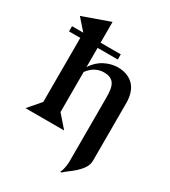

<svg xmlns="http://www.w3.org/2000/svg" viewBox="-223 -818 1020 1153"><g transform="rotate(30 286.5 -241.0)"><path d="M10 -566H88L20 -643L208 -710V-566H348V-530H208V-397Q238 -444 283 -467Q328 -490 373 -490Q411 -490 439.5 -478Q468 -466 486.5 -445Q505 -424 514 -394.5Q523 -365 523 -330V69Q523 98 507.5 121.5Q492 145 471 164Q450 183 428 199Q406 215 393 228L386 225Q392 216 395 203Q398 190 400 179Q402 165 403 150V-296Q403 -325 400 -348Q397 -371 388 -387.5Q379 -404 361.5 -413Q344 -422 315 -422Q287 -422 259.5 -408.5Q232 -395 208 -363V-85L282 0H14L88 -86V-530H10Z"/></g></svg>

Font: Bluu Next Cyrillic
Style: Bold
Weight: 700
Designer: Igor Stepanchenko
Foundry: Igor Stepanchenko
Version: Version 1.000